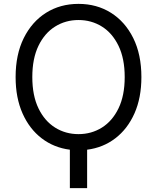

<svg xmlns="http://www.w3.org/2000/svg" viewBox="-20 -757 801 980"><path d="M701.7 -363.6Q701.7 -257.8 666.4 -178.3Q631 -98.7 568.5 -51Q506 -3.2 424.7 7.1V203.1H336.6V7.1Q255.3 -3.2 192.8 -51Q130.3 -98.7 95 -178.3Q59.7 -257.8 59.7 -363.6Q59.7 -478.7 101.2 -562.5Q142.8 -646.3 215.2 -691.8Q287.6 -737.2 380.7 -737.2Q473.7 -737.2 546.2 -691.8Q618.6 -646.3 660.2 -562.5Q701.7 -478.7 701.7 -363.6ZM616.5 -363.6Q616.5 -458.1 585 -523.1Q553.6 -588.1 500.2 -621.4Q446.7 -654.8 380.7 -654.8Q314.6 -654.8 261.2 -621.4Q207.7 -588.1 176.3 -523.1Q144.9 -458.1 144.9 -363.6Q144.9 -269.2 176.3 -204.2Q207.7 -139.2 261.2 -105.8Q314.6 -72.4 380.7 -72.4Q446.7 -72.4 500.2 -105.8Q553.6 -139.2 585 -204.2Q616.5 -269.2 616.5 -363.6Z"/></svg>

Font: Inter Alia
Style: Regular
Weight: 400
Designer: Rasmus Andersson (Latin, Greek, Cyrillic etc.) and Evan from Shavian.info (Shavian, old style figures)
Foundry: Shavian.info
Version: Version 0.001;git-37ab20767